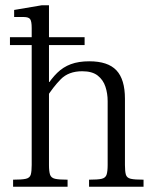

<svg xmlns="http://www.w3.org/2000/svg" viewBox="-20 -713 603 733"><path d="M18 -541V-571H303V-541ZM320 0V-27Q354 -27 368.5 -30.5Q383 -34 387 -46.5Q391 -59 391 -83V-327Q391 -356 382.5 -382Q374 -408 353 -424.5Q332 -441 294 -441Q242 -441 212 -410.5Q182 -380 156 -338V-381Q176 -413 198.5 -435Q221 -457 250.5 -468Q280 -479 321 -479Q392 -479 424.5 -444.5Q457 -410 457 -336V-83Q457 -59 460.5 -46.5Q464 -34 479 -30.5Q494 -27 528 -27V0ZM30 0V-27Q64 -27 79 -30.5Q94 -34 97.5 -46.5Q101 -59 101 -83V-606Q101 -632 95 -640Q89 -648 71 -648H34V-675L140 -693H167V-83Q167 -59 171 -46.5Q175 -34 190 -30.5Q205 -27 238 -27V0ZM164 -390V-400H172V-390Z"/></svg>

Font: Frank Ruhl Libre Light
Style: Regular
Weight: 300
Designer: Yanek Iontef
Foundry: Fontef
Version: Version 6.003;gftools[0.9.30]